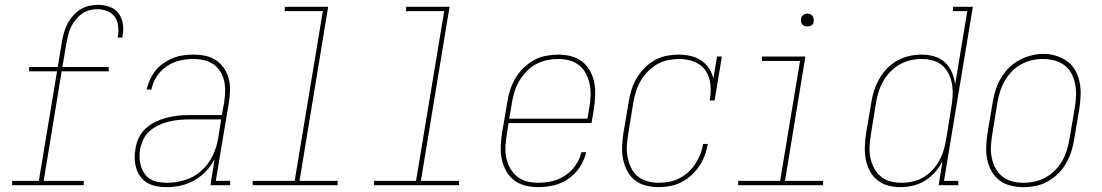

<svg xmlns="http://www.w3.org/2000/svg" viewBox="-20 -763 4540 791"><path d="M30 0V-18H140L215 -469H100V-487H218L235 -590Q238 -608 243 -626.5Q248 -645 257 -663Q266 -681 279.5 -696.5Q293 -712 309.5 -723Q326 -734 345.5 -738.5Q365 -743 383 -743Q408 -743 431 -735Q454 -727 468 -708.5Q482 -690 486 -665Q490 -640 485 -616Q485 -614 484.5 -612Q484 -610 484 -608H465Q465 -610 465 -611.5Q465 -613 466 -615Q469 -636 466.5 -657Q464 -678 452.5 -694Q441 -710 421.5 -717.5Q402 -725 380 -725Q364 -725 347.5 -720.5Q331 -716 316.5 -705.5Q302 -695 291 -681Q280 -667 272.5 -651.5Q265 -636 261 -619.5Q257 -603 254 -587L237 -487H428V-469H234L160 -18H325V0Z M667 8Q646 8 626 4.5Q606 1 589 -8.5Q572 -18 560 -33.5Q548 -49 542 -68Q536 -87 535 -107.5Q534 -128 538 -149Q541 -172 551.5 -194.5Q562 -217 580 -233.5Q598 -250 620.5 -261Q643 -272 666.5 -278Q690 -284 713 -286.5Q736 -289 759 -289H894L904 -344Q907 -366 907.5 -388.5Q908 -411 903 -431.5Q898 -452 887 -469.5Q876 -487 859 -498.5Q842 -510 820.5 -515Q799 -520 777 -520Q749 -520 720.5 -513.5Q692 -507 667 -490Q642 -473 625.5 -447.5Q609 -422 604 -394H584Q589 -415 598 -435Q607 -455 621 -472.5Q635 -490 654 -503Q673 -516 693.5 -524Q714 -532 735 -535Q756 -538 777 -538Q802 -538 826 -533Q850 -528 869.5 -515Q889 -502 902.5 -482.5Q916 -463 922 -440Q928 -417 927.5 -391.5Q927 -366 923 -341L869 -18H928V0H847L864 -108Q851 -81 829 -58Q807 -35 780.5 -20Q754 -5 725 1.5Q696 8 667 8ZM668 -10Q705 -10 742.5 -21.5Q780 -33 809.5 -59.5Q839 -86 856 -121.5Q873 -157 879 -194L891 -271H759Q738 -271 717 -269Q696 -267 675 -262Q654 -257 634 -247.5Q614 -238 597 -223.5Q580 -209 570.5 -188.5Q561 -168 557 -148Q554 -130 555 -112Q556 -94 561 -77.5Q566 -61 576 -47Q586 -33 600.5 -24.5Q615 -16 632.5 -13Q650 -10 668 -10Z M1021 0V-18H1194L1310 -717H1153V-735H1332L1214 -18H1371V0Z M1521 0V-18H1694L1810 -717H1653V-735H1832L1714 -18H1871V0Z M2197 8Q2170 8 2144 1.5Q2118 -5 2098 -20.5Q2078 -36 2065.5 -58.5Q2053 -81 2047.5 -106Q2042 -131 2043 -158.5Q2044 -186 2048 -213L2070 -343Q2074 -368 2082 -393Q2090 -418 2103.5 -441Q2117 -464 2136.5 -483Q2156 -502 2179.5 -515Q2203 -528 2229 -533Q2255 -538 2280 -538Q2307 -538 2332.5 -531.5Q2358 -525 2378 -509.5Q2398 -494 2410.5 -471.5Q2423 -449 2428 -423.5Q2433 -398 2432 -371Q2431 -344 2427 -317L2417 -256H2075L2068 -210Q2064 -186 2062.5 -161.5Q2061 -137 2065.5 -114.5Q2070 -92 2081 -71.5Q2092 -51 2109.5 -36.5Q2127 -22 2150 -16Q2173 -10 2197 -10Q2226 -10 2254.5 -16.5Q2283 -23 2308.5 -40Q2334 -57 2351.5 -82.5Q2369 -108 2375 -136H2395Q2388 -104 2369 -75Q2350 -46 2322 -26.5Q2294 -7 2261.5 0.5Q2229 8 2197 8ZM2400 -274 2408 -320Q2412 -344 2413 -368.5Q2414 -393 2409.5 -415.5Q2405 -438 2394.5 -458.5Q2384 -479 2366.5 -493.5Q2349 -508 2326 -514Q2303 -520 2279 -520Q2256 -520 2232.5 -515Q2209 -510 2188 -498.5Q2167 -487 2149.5 -469Q2132 -451 2119.5 -430Q2107 -409 2100 -386Q2093 -363 2089 -340L2078 -274Z M2694 8Q2667 8 2641 1.5Q2615 -5 2595.5 -20.5Q2576 -36 2564 -59Q2552 -82 2547 -107Q2542 -132 2543 -159Q2544 -186 2548 -213L2570 -343Q2574 -368 2581.5 -392.5Q2589 -417 2602.5 -440Q2616 -463 2635 -482.5Q2654 -502 2677 -515Q2700 -528 2725.5 -533Q2751 -538 2776 -538Q2801 -538 2825 -532.5Q2849 -527 2868.5 -514Q2888 -501 2901 -481.5Q2914 -462 2919 -439L2934 -530H2954L2924 -349H2904Q2910 -381 2907 -413.5Q2904 -446 2887.5 -471Q2871 -496 2841.5 -508Q2812 -520 2780 -520Q2757 -520 2733.5 -515.5Q2710 -511 2688.5 -499Q2667 -487 2649.5 -469Q2632 -451 2619.5 -430Q2607 -409 2600 -386Q2593 -363 2589 -340L2568 -210Q2564 -186 2562.5 -162Q2561 -138 2565.5 -115.5Q2570 -93 2580 -72Q2590 -51 2607 -37Q2624 -23 2646.5 -16.5Q2669 -10 2694 -10Q2715 -10 2736.5 -14Q2758 -18 2778 -28Q2798 -38 2815 -53.5Q2832 -69 2844.5 -88Q2857 -107 2865 -127.5Q2873 -148 2877 -170H2896Q2892 -146 2883.5 -123Q2875 -100 2861 -79Q2847 -58 2828.5 -41Q2810 -24 2787.5 -12.5Q2765 -1 2741 3.5Q2717 8 2694 8Z M3021 0V-18H3194L3276 -512H3119V-530H3298L3214 -18H3371V0ZM3306 -654Q3300 -654 3294 -656Q3288 -658 3284.5 -663Q3281 -668 3280 -674Q3279 -680 3280 -686Q3281 -691 3283.5 -695Q3286 -699 3289.5 -701.5Q3293 -704 3297.5 -705.5Q3302 -707 3306 -707Q3313 -707 3318.5 -704.5Q3324 -702 3327.5 -697Q3331 -692 3332 -686Q3333 -680 3332 -674Q3332 -669 3329.5 -665Q3327 -661 3323 -658.5Q3319 -656 3315 -655Q3311 -654 3306 -654Z M3689 8Q3662 8 3637 1Q3612 -6 3593 -22Q3574 -38 3562.5 -60.5Q3551 -83 3546.5 -108Q3542 -133 3543 -160Q3544 -187 3548 -213L3570 -343Q3574 -368 3582 -392.5Q3590 -417 3603.5 -440Q3617 -463 3636 -482.5Q3655 -502 3678.5 -514.5Q3702 -527 3727 -532.5Q3752 -538 3778 -538Q3805 -538 3830 -530.5Q3855 -523 3873.5 -505.5Q3892 -488 3902 -464.5Q3912 -441 3915 -415L3965 -717H3906V-735H3988L3869 -18H3928V0H3847L3863 -100Q3851 -75 3832.5 -54Q3814 -33 3790.5 -18.5Q3767 -4 3740.5 2Q3714 8 3689 8ZM3695 -10Q3717 -10 3740 -15Q3763 -20 3783.5 -32Q3804 -44 3821 -62Q3838 -80 3849.5 -101Q3861 -122 3867.5 -144Q3874 -166 3878 -189L3899 -319Q3903 -343 3904.5 -366.5Q3906 -390 3902.5 -413Q3899 -436 3889.5 -456.5Q3880 -477 3863.5 -492Q3847 -507 3824.5 -513.5Q3802 -520 3778 -520Q3755 -520 3732 -515Q3709 -510 3687.5 -498Q3666 -486 3648.5 -468Q3631 -450 3619 -429Q3607 -408 3600 -385.5Q3593 -363 3589 -340L3568 -210Q3564 -186 3562.5 -162Q3561 -138 3565.5 -115Q3570 -92 3580.5 -71.5Q3591 -51 3608 -36.5Q3625 -22 3648 -16Q3671 -10 3695 -10Z M4195 8Q4169 8 4143 1.5Q4117 -5 4097 -20.5Q4077 -36 4064.5 -58.5Q4052 -81 4047 -106.5Q4042 -132 4043 -159Q4044 -186 4048 -213L4070 -343Q4074 -368 4082 -393Q4090 -418 4103.5 -441Q4117 -464 4136.5 -483.5Q4156 -503 4179.5 -515.5Q4203 -528 4228.5 -534.5Q4254 -541 4279 -541Q4306 -541 4331.5 -533Q4357 -525 4377.5 -510Q4398 -495 4410.5 -472Q4423 -449 4428 -423.5Q4433 -398 4432 -371Q4431 -344 4427 -317L4405 -187Q4401 -162 4393 -137Q4385 -112 4371.5 -89Q4358 -66 4338.5 -47Q4319 -28 4295.5 -15Q4272 -2 4246.5 3Q4221 8 4195 8ZM4196 -10Q4219 -10 4242.5 -15Q4266 -20 4287 -31.5Q4308 -43 4326 -61Q4344 -79 4356 -100Q4368 -121 4375 -144Q4382 -167 4386 -190L4408 -320Q4412 -344 4413 -368.5Q4414 -393 4409.5 -416Q4405 -439 4394.5 -459.5Q4384 -480 4365.5 -494Q4347 -508 4324 -514Q4301 -520 4277 -520Q4253 -520 4230 -514.5Q4207 -509 4186 -497.5Q4165 -486 4148 -468Q4131 -450 4119 -429Q4107 -408 4100 -385.5Q4093 -363 4089 -340L4068 -210Q4064 -186 4062.5 -161.5Q4061 -137 4065.5 -114.5Q4070 -92 4080.5 -71.5Q4091 -51 4108.5 -36.5Q4126 -22 4149 -16Q4172 -10 4196 -10Z"/></svg>

Font: Iosevka Curly Slab ThObl
Style: Regular
Weight: 100
Italic angle: -9°
Monospace: yes
Designer: Belleve Invis
Foundry: Belleve Invis
Version: Version 11.0.0; ttfautohint (v1.8.3)